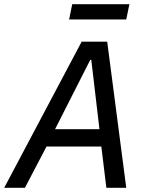

<svg xmlns="http://www.w3.org/2000/svg" viewBox="-49 -897 698 917"><path d="M459 0 435 -197H173L70 0H-29L341 -698H463L554 0ZM387 -611H382L214 -280H426ZM296 -877H569L554 -804H281Z"/></svg>

Font: IBM Plex Sans Text
Style: Italic
Weight: 450
Italic angle: -11°
Designer: Mike Abbink, Paul van der Laan, Pieter van Rosmalen
Foundry: Bold Monday
Version: Version 3.005